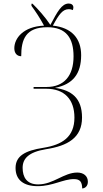

<svg xmlns="http://www.w3.org/2000/svg" viewBox="-20 -869 580 1086"><path d="M445 197C462 196 477 183 477 159C477 126 452 107 417 107C341 107 282 174 196 174C131 174 108 133 108 80C108 28 142 -9 240 -25C362 -44 444 -89 444 -204C444 -315 384 -359 291 -372C393 -392 439 -452 439 -557C439 -652 385 -713 279 -724C314 -789 335 -817 369 -817C380 -817 386 -814 392 -812C393 -815 395 -820 395 -827C395 -841 384 -849 369 -849C329 -849 304 -802 265 -728C237 -771 193 -820 164 -848H158V-836C182 -803 206 -767 229 -724C111 -719 61 -652 61 -596C61 -567 77 -551 100 -551C100 -646 125 -715 248 -715C355 -715 396 -653 396 -550C396 -440 342 -377 243 -377H170V-367H242C343 -367 401 -308 401 -204C401 -94 332 -50 225 -33C122 -17 68 13 68 81C68 149 114 184 193 184C278 184 337 144 398 144C434 144 444 161 445 197Z"/></svg>

Font: Noto Serif Display SemiCondensed ExtraLight
Style: Regular
Weight: 200
Width: 4
Designer: Monotype Design Team
Foundry: Monotype Imaging Inc.
Version: Version 2.009